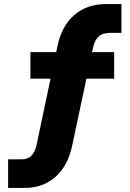

<svg xmlns="http://www.w3.org/2000/svg" viewBox="-20 -736 640 947"><path d="M20 191V50H86Q116 50 134.5 32.5Q153 15 161 -24L235 -375L265 -348H130V-479H287L253 -457L263 -506Q283 -607 346 -661.5Q409 -716 504 -716H579V-574H525Q487 -574 467 -556.5Q447 -539 439 -500L429 -457L407 -479H543V-348H387L412 -375L336 -18Q315 82 253.5 136.5Q192 191 101 191Z"/></svg>

Font: Nunito Sans 11pt Black
Style: Regular
Weight: 900
Version: Version 3.101;gftools[0.9.27]